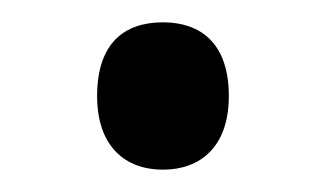

<svg xmlns="http://www.w3.org/2000/svg" viewBox="-20 -140 293 172"><path d="M67 -54C67 -9 92 12 126 12C159 12 185 -8 185 -54C185 -102 159 -120 126 -120C91 -120 67 -101 67 -54Z"/></svg>

Font: Noto Sans Thai Looped SemiCondensed
Style: Regular
Weight: 400
Width: 4
Designer: Sasikarn Vongin, Ben Mitchell
Foundry: The Fontpad Ltd
Version: Version 1.001